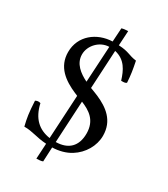

<svg xmlns="http://www.w3.org/2000/svg" viewBox="-194 -785 854 974"><g transform="rotate(30 232.5 -298.5)"><path d="M371 -585C324 -591 319 -606 257 -609L262 -695C249 -695 234 -693 225 -690L220 -610C130 -607 51 -547 51 -451C51 -364 114 -319 186 -288C191 -286 197 -284 202 -281L188 -26C121 -36 77 -76 59 -156C48 -160 38 -158 29 -153C33 -81 37 -58 48 -12C100 -12 125 4 187 8L182 98C192 98 211 97 219 93L223 9C262 8 300 -2 330 -21C383 -54 417 -112 417 -171C417 -260 356 -304 289 -333C278 -338 261 -344 243 -351L255 -575C318 -561 341 -511 357 -459C358 -459 359 -459 361 -459C371 -459 381 -459 388 -465C385 -510 381 -536 371 -585ZM238 -268C289 -247 339 -217 339 -139C339 -65 298 -25 225 -24ZM207 -367C162 -389 118 -422 118 -476C118 -528 164 -577 219 -578Z"/></g></svg>

Font: Libertinus Math
Style: Regular
Weight: 400
Designer: Philipp H. Poll, Khaled Hosny
Foundry: Caleb Maclennan
Version: Version 7.050;RELEASE